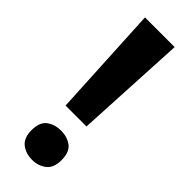

<svg xmlns="http://www.w3.org/2000/svg" viewBox="-243 -737 773 773"><g transform="rotate(45 143.0 -350.5)"><path d="M84 -237 59 -714H228L203 -237ZM143 13Q107 13 82 -6.5Q57 -26 57 -70Q57 -116 82 -134.5Q107 -153 143 -153Q178 -153 203 -134.5Q228 -116 228 -70Q228 -26 203 -6.5Q178 13 143 13Z"/></g></svg>

Font: Noto Sans Adlam
Style: Regular
Weight: 400
Designer: Mark Jamra, Neil Patel
Foundry: JamraPatel LLC
Version: Version 3.001